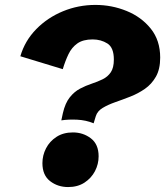

<svg xmlns="http://www.w3.org/2000/svg" viewBox="-20 -736 662 769"><path d="M225.6 -253.9 231.9 -283.2Q241.2 -323.2 259.3 -345.9Q277.3 -368.7 300.5 -380.9Q323.7 -393.1 347.4 -400.9Q371.1 -408.7 391.1 -418.5Q411.1 -428.2 423.6 -446.3Q436 -464.4 436 -497.6Q436 -545.4 410.2 -561.8Q384.3 -578.1 351.1 -578.1Q312.5 -578.1 289.8 -562Q267.1 -545.9 254.2 -518.8Q241.2 -491.7 231.4 -459L61.5 -510.7Q79.6 -572.8 125 -619.1Q170.4 -665.5 232.2 -690.9Q293.9 -716.3 362.3 -716.3Q427.7 -716.3 487.1 -692.1Q546.4 -668 584 -621.1Q621.6 -574.2 621.6 -505.4Q621.6 -459 604.5 -429Q587.4 -398.9 560.3 -380.1Q533.2 -361.3 502 -349.1Q470.7 -336.9 441.4 -326.7Q412.1 -316.4 391.1 -303.7Q370.1 -291 363.8 -271L355 -242.2Q324.2 -254.9 289.1 -256.6Q253.9 -258.3 225.6 -253.9ZM252.9 13.2Q211.4 13.2 180.7 -10.5Q149.9 -34.2 149.9 -82.5Q149.9 -113.8 164.3 -141.8Q178.7 -169.9 206.1 -187.7Q233.4 -205.6 272 -205.6Q313 -205.6 344 -181.9Q375 -158.2 375 -109.9Q375 -78.6 360.4 -50.5Q345.7 -22.5 318.4 -4.6Q291 13.2 252.9 13.2Z"/></svg>

Font: Schibsted Grotesk ExtraBold
Style: Italic
Weight: 800
Italic angle: -12°
Designer: Bakken & Baeck AS, Henrik Kongsvoll
Foundry: Schibsted ASA
Version: Version 1.100; ttfautohint (v1.8.4.7-5d5b);gftools[0.9.25]